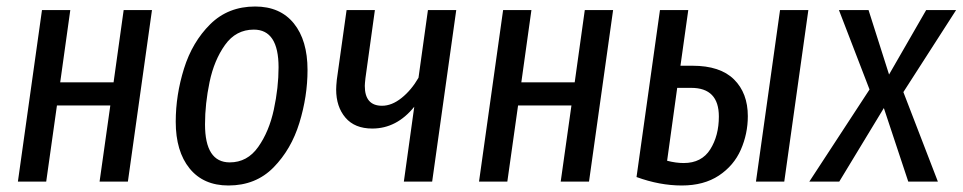

<svg xmlns="http://www.w3.org/2000/svg" viewBox="-20 -558 2958 590"><path d="M286 0 319 -234H155L122 0H35L109 -527H196L165 -305H329L360 -527H447L373 0Z M520 -184Q520 -266 545.5 -347.5Q571 -429 626 -483.5Q681 -538 764 -538Q841 -538 883 -486Q925 -434 925 -343Q925 -262 900 -180.5Q875 -99 820.5 -43.5Q766 12 682 12Q605 12 562.5 -40.5Q520 -93 520 -184ZM836 -351Q836 -467 760 -467Q705 -467 671.5 -420Q638 -373 624 -306Q610 -239 610 -176Q610 -59 686 -59Q740 -59 773.5 -106.5Q807 -154 821.5 -221.5Q836 -289 836 -351Z M1308 0H1221L1253 -230Q1199 -163 1124 -163Q1070 -163 1041.5 -196.5Q1013 -230 1013 -283Q1013 -293 1015 -313L1045 -527H1132L1103 -318Q1101 -300 1101 -294Q1101 -233 1154 -233Q1184 -233 1214 -257Q1244 -281 1266 -319L1295 -527H1382Z M1703 0 1736 -234H1572L1539 0H1452L1526 -527H1613L1582 -305H1746L1777 -527H1864L1790 0Z M2278 -201Q2278 -147 2256.5 -98Q2235 -49 2189 -18.5Q2143 12 2075 12Q2007 12 1936 -14L2008 -527H2095L2071 -356H2108Q2193 -356 2235.5 -314Q2278 -272 2278 -201ZM2377 -527H2464L2390 0H2303ZM2189 -200Q2189 -288 2104 -288H2061L2030 -64Q2057 -57 2081 -57Q2136 -57 2162.5 -99Q2189 -141 2189 -200Z M2918 -527 2756 -275 2862 0H2771L2696 -226L2559 0H2467L2652 -283L2558 -527H2649L2712 -329L2826 -527Z"/></svg>

Font: Fira Sans Extra Condensed
Style: Italic
Weight: 400
Width: 3
Italic angle: -8°
Designer: Carrois Corporate & Edenspiekermann AG
Foundry: Carrois Corporate GbR & Edenspiekermann AG
Version: Version 4.203